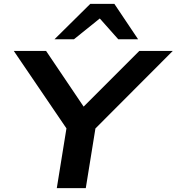

<svg xmlns="http://www.w3.org/2000/svg" viewBox="-20 -967 908 987"><path d="M272 0 330 -359 344 -274 51 -705H217L418 -407H398L696 -705H868L438 -274L479 -359L421 0ZM260 -765 444 -947H568L690 -765H588L493 -872L360 -765Z"/></svg>

Font: Nunito Sans 10pt Expanded
Style: Bold Italic
Weight: 700
Width: 7
Italic angle: -9°
Designer: Vernon Adams
Foundry: Vernon Adams
Version: Version 3.101;gftools[0.9.27]